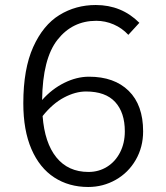

<svg xmlns="http://www.w3.org/2000/svg" viewBox="-20 -733 661 766"><path d="M73 -321Q73 -458 112.5 -545.5Q152 -633 217 -673Q282 -713 362 -713Q465 -713 536 -642L492 -594Q467 -621 433.5 -635.5Q400 -650 364 -650Q269 -650 209.5 -574.5Q150 -499 148 -334Q187 -378 236.5 -402.5Q286 -427 335 -427Q436 -427 493.5 -370.5Q551 -314 551 -209Q551 -146 521.5 -95Q492 -44 441.5 -15.5Q391 13 332 13Q255 13 196.5 -25Q138 -63 105.5 -138Q73 -213 73 -321ZM333 -47Q374 -47 407 -67.5Q440 -88 459 -125Q478 -162 478 -209Q478 -284 439.5 -326Q401 -368 323 -368Q281 -368 235.5 -344Q190 -320 150 -270Q158 -163 205 -105Q252 -47 333 -47Z"/></svg>

Font: Nebula Sans Book
Style: Regular
Weight: 400
Designer: Paul D. Hunt for Adobe (as Source Sans)
Foundry: Nebula Entertainment & Broadcasting LLC
Version: Version 1.010